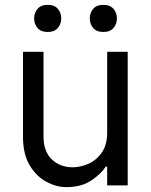

<svg xmlns="http://www.w3.org/2000/svg" viewBox="-20 -757 615 784"><path d="M417.6 -215.9V-545.5H501.4V0H417.6V-76.7H411.9Q391.7 -45.8 351.7 -19.4Q311.8 7.1 250 7.1Q210.2 7.1 169.6 -14.6Q128.9 -36.2 101.4 -81.7Q73.9 -127.1 73.9 -198.9V-545.5H157.7V-198.9Q157.7 -139.2 191.2 -106.5Q224.8 -73.9 277 -73.9Q308.2 -73.9 340.7 -88.1Q373.2 -102.3 395.4 -133.5Q417.6 -164.8 417.6 -215.9ZM119.3 -681.8Q119.3 -704.2 133.2 -720.7Q147 -737.2 174.7 -737.2Q202.4 -737.2 216.3 -720.7Q230.1 -704.2 230.1 -681.8Q230.1 -659.4 216.3 -642.9Q202.4 -626.4 174.7 -626.4Q147 -626.4 133.2 -642.9Q119.3 -659.4 119.3 -681.8ZM346.6 -681.8Q346.6 -704.2 360.4 -720.7Q374.3 -737.2 402 -737.2Q429.7 -737.2 443.5 -720.7Q457.4 -704.2 457.4 -681.8Q457.4 -659.4 443.5 -642.9Q429.7 -626.4 402 -626.4Q374.3 -626.4 360.4 -642.9Q346.6 -659.4 346.6 -681.8Z"/></svg>

Font: Inter UI
Style: Regular
Weight: 400
Designer: Rasmus Andersson
Foundry: rsms
Version: Version 2.2